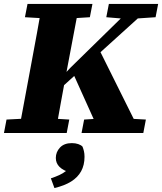

<svg xmlns="http://www.w3.org/2000/svg" viewBox="-34 -672 819 970"><path d="M-14 0 -1 -68 135 -75H199L316 -68L303 0ZM59 0 125 -355Q139 -429 152.5 -503.5Q166 -578 179 -652H367L300 -298Q286 -223 272.5 -148.5Q259 -74 246 0ZM92 -585 105 -652H433L420 -585L293 -577H229ZM217 -176 212 -266H262L322 -330L651 -652H743ZM471 0 334 -304 464 -428 677 0ZM378 0 391 -68 502 -75H576L703 -68L690 0ZM503 -585 516 -652H765L752 -585L634 -577H598ZM393 120Q393 162 376 193Q359 224 325.5 245Q292 266 241 278L223 229Q247 221 265.5 212.5Q284 204 298 193Q312 182 324 167V201Q286 190 267 171.5Q248 153 248 126Q248 96 269 73.5Q290 51 329 51Q347 51 361.5 56Q376 61 383 69Q387 79 390 91.5Q393 104 393 120Z"/></svg>

Font: Source Serif 4 Black
Style: Italic
Weight: 900
Italic angle: -12°
Designer: Frank Grießhammer
Foundry: Adobe Systems Incorporated
Version: Version 4.004;hotconv 1.0.116;makeotfexe 2.5.65601